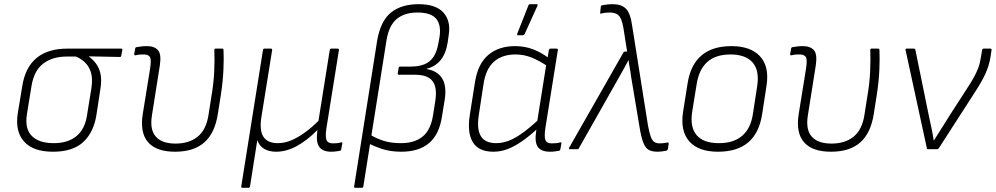

<svg xmlns="http://www.w3.org/2000/svg" viewBox="-20 -715 4771 920"><path d="M234 12Q139 12 95.5 -36.5Q52 -85 65 -171L87 -304Q101 -392 155 -437Q209 -482 303 -482H561Q568 -482 566 -475L561 -448Q560 -442 555 -442L406 -445V-444Q424 -431 439.5 -411Q455 -391 461.5 -361.5Q468 -332 461 -288L442 -164Q429 -81 379 -34.5Q329 12 234 12ZM238 -29Q305 -29 346 -62.5Q387 -96 397 -163L418 -293Q425 -341 415 -370.5Q405 -400 385 -418Q365 -436 343 -444H299Q232 -444 187.5 -410.5Q143 -377 131 -303L109 -168Q98 -98 132.5 -63.5Q167 -29 238 -29Z M819 12Q729 12 689.5 -33.5Q650 -79 664 -168L699 -385Q706 -429 698.5 -441.5Q691 -454 669 -454Q660 -454 649.5 -453.5Q639 -453 630 -450Q623 -449 623 -456L628 -483Q628 -486 630 -487Q632 -488 634 -489Q644 -491 657.5 -492.5Q671 -494 684 -494Q720 -494 737 -474.5Q754 -455 746 -402L708 -162Q697 -94 726.5 -60.5Q756 -27 821 -27Q886 -27 927 -60Q968 -93 979 -164L992 -247Q1004 -315 1006.5 -374Q1009 -433 1007 -476Q1007 -482 1013 -482H1045Q1051 -482 1051 -476Q1053 -435 1050.5 -379Q1048 -323 1038 -259L1024 -170Q1010 -78 959.5 -33Q909 12 819 12Z M1141 185Q1135 185 1136 178L1240 -475Q1241 -482 1247 -482H1278Q1285 -482 1284 -475L1233 -157Q1222 -91 1242 -60Q1262 -29 1311 -29Q1345 -29 1378 -43.5Q1411 -58 1443.5 -82Q1476 -106 1506 -136L1560 -475Q1561 -482 1567 -482H1597Q1605 -482 1604 -475L1544 -100Q1538 -60 1544.5 -44Q1551 -28 1576 -28Q1585 -28 1595 -29Q1605 -30 1615 -33Q1622 -34 1620 -27L1615 1Q1614 4 1613 5.5Q1612 7 1607 8Q1600 9 1589.5 10.5Q1579 12 1567 12Q1526 12 1509.5 -11.5Q1493 -35 1501 -91H1500Q1450 -41 1401 -14.5Q1352 12 1303 12Q1269 12 1245.5 -2Q1222 -16 1213 -44L1178 178Q1176 185 1171 185Z M1682 185Q1676 185 1677 178L1787 -519Q1803 -614 1853 -654.5Q1903 -695 1986 -695Q2068 -695 2104.5 -655Q2141 -615 2130 -546L2125 -511Q2116 -456 2090 -425.5Q2064 -395 2025 -386V-384Q2077 -375 2099 -338.5Q2121 -302 2111 -238L2098 -158Q2085 -71 2036 -29.5Q1987 12 1903 12Q1852 12 1812 -1Q1772 -14 1747 -28L1753 -70Q1782 -52 1817.5 -40.5Q1853 -29 1901 -29Q1966 -29 2005 -60.5Q2044 -92 2055 -163L2066 -232Q2072 -273 2065 -300.5Q2058 -328 2034.5 -342.5Q2011 -357 1966 -357H1891Q1885 -357 1886 -364L1890 -390Q1892 -396 1897 -396H1947Q1987 -396 2014 -407Q2041 -418 2057.5 -443Q2074 -468 2081 -510L2086 -537Q2095 -594 2070.5 -624.5Q2046 -655 1980 -655Q1919 -655 1881.5 -624.5Q1844 -594 1832 -522L1721 178Q1720 185 1714 185Z M2344 12Q2274 12 2246 -33Q2218 -78 2231 -163L2256 -322Q2270 -410 2320 -452Q2370 -494 2448 -494Q2495 -494 2535 -478.5Q2575 -463 2610 -436L2606 -396Q2565 -424 2528 -439Q2491 -454 2450 -454Q2386 -454 2347 -419.5Q2308 -385 2297 -313L2274 -162Q2264 -95 2284.5 -62Q2305 -29 2358 -29Q2387 -29 2417.5 -40.5Q2448 -52 2484 -78Q2520 -104 2564 -145L2557 -100Q2516 -62 2479.5 -37Q2443 -12 2410.5 0Q2378 12 2344 12ZM2615 12Q2574 12 2557.5 -10.5Q2541 -33 2549 -86L2553 -109V-126L2598 -409L2602 -427L2610 -475Q2612 -482 2618 -482H2647Q2654 -482 2653 -475L2593 -100Q2587 -57 2594 -42.5Q2601 -28 2623 -28Q2636 -28 2645.5 -29Q2655 -30 2665 -33Q2671 -34 2670 -27L2665 0Q2664 7 2656 8Q2648 9 2638.5 10.5Q2629 12 2615 12ZM2462 -546Q2459 -546 2458 -548Q2457 -550 2459 -555L2512 -689Q2513 -693 2515.5 -694Q2518 -695 2521 -695H2551Q2555 -695 2556 -692.5Q2557 -690 2555 -687L2494 -552Q2491 -546 2484 -546Z M3133 12Q3105 12 3089 3.5Q3073 -5 3062.5 -31.5Q3052 -58 3044 -109L3004 -348Q3002 -367 2998 -387.5Q2994 -408 2992 -426H2991Q2981 -406 2969.5 -386Q2958 -366 2947 -346L2754 -5Q2752 0 2747 0H2710Q2707 0 2706.5 -2Q2706 -4 2707 -7L2967 -463Q2970 -468 2974 -468H2985L2967 -582Q2959 -627 2944.5 -641Q2930 -655 2903 -655Q2892 -655 2882 -654Q2872 -653 2861 -650Q2854 -648 2856 -656L2859 -684Q2860 -689 2866 -690Q2876 -692 2889.5 -693.5Q2903 -695 2917 -695Q2958 -695 2979.5 -673Q3001 -651 3009 -592L3085 -113Q3092 -76 3099 -58Q3106 -40 3116 -34Q3126 -28 3141 -28Q3151 -28 3158.5 -29Q3166 -30 3178 -32Q3185 -34 3184 -25L3180 0Q3178 6 3173 7Q3163 9 3152.5 10.5Q3142 12 3133 12Z M3420 12Q3327 12 3283 -37.5Q3239 -87 3253 -179L3275 -317Q3289 -405 3341.5 -449.5Q3394 -494 3485 -494Q3577 -494 3622 -445Q3667 -396 3653 -305L3632 -168Q3618 -78 3565.5 -33Q3513 12 3420 12ZM3425 -29Q3496 -29 3537 -65Q3578 -101 3588 -171L3608 -301Q3620 -377 3586.5 -415.5Q3553 -454 3480 -454Q3409 -454 3369 -418Q3329 -382 3318 -311L3297 -181Q3285 -107 3317.5 -68Q3350 -29 3425 -29Z M3962 12Q3872 12 3832.5 -33.5Q3793 -79 3807 -168L3842 -385Q3849 -429 3841.5 -441.5Q3834 -454 3812 -454Q3803 -454 3792.5 -453.5Q3782 -453 3773 -450Q3766 -449 3766 -456L3771 -483Q3771 -486 3773 -487Q3775 -488 3777 -489Q3787 -491 3800.5 -492.5Q3814 -494 3827 -494Q3863 -494 3880 -474.5Q3897 -455 3889 -402L3851 -162Q3840 -94 3869.5 -60.5Q3899 -27 3964 -27Q4029 -27 4070 -60Q4111 -93 4122 -164L4135 -247Q4147 -315 4149.5 -374Q4152 -433 4150 -476Q4150 -482 4156 -482H4188Q4194 -482 4194 -476Q4196 -435 4193.5 -379Q4191 -323 4181 -259L4167 -170Q4153 -78 4102.5 -33Q4052 12 3962 12Z M4426 0Q4422 0 4421 -6L4319 -476Q4317 -482 4325 -482H4358Q4365 -482 4366 -477L4432 -154Q4438 -126 4444 -98Q4450 -70 4454 -42H4455Q4474 -72 4492 -100.5Q4510 -129 4528 -158L4613 -290Q4633 -320 4646 -343.5Q4659 -367 4667.5 -389.5Q4676 -412 4680 -440L4686 -475Q4688 -482 4693 -482H4725Q4733 -482 4731 -475L4726 -441Q4719 -399 4701.5 -361Q4684 -323 4650 -271L4478 -4Q4475 0 4470 0Z"/></svg>

Font: Sofia Sans ExtraLight
Style: Italic
Weight: 250
Italic angle: -9°
Version: Version 4.100-B